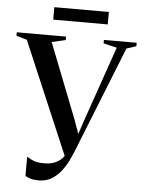

<svg xmlns="http://www.w3.org/2000/svg" viewBox="-76 -937 746 998"><g transform="rotate(5 297.0 -438.0)"><path d="M163 14Q136.5 14 120.5 8.5Q104.5 3 93.5 -2.5V-103.5Q107 -94.5 127 -85.8Q147 -77 185.5 -77Q215.5 -77 238.8 -86.2Q262 -95.5 278.2 -113Q294.5 -130.5 303.5 -156L293.5 -110.5L39 -708.5L-16.5 -725V-743H240.5V-725L168.5 -708.5L321.5 -318.5L355.5 -223L341 -223.5L372.5 -318L508 -708.5L438 -725V-743H609V-725L558.5 -708.5L337.5 -154Q328.5 -132 314.5 -103Q300.5 -74 280 -47.5Q259.5 -21 230.8 -3.5Q202 14 163 14ZM451 -890V-825H166.5V-890Z"/></g></svg>

Font: Merriweather 144pt Medium
Style: Regular
Weight: 500
Version: Version 2.100